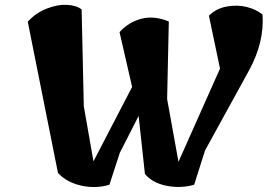

<svg xmlns="http://www.w3.org/2000/svg" viewBox="-20 -774 1108 795"><path d="M891 -490 845 -709Q875 -739 919 -747Q963 -755 1002 -745Q1041 -735 1067 -714Q1075 -600 1012 -484L829 -151L784 -9Q727 7 668.5 -5Q610 -17 580 -54L554 -294L476 -141L433 -9Q376 8 316 -5.5Q256 -19 220 -58L95 -684Q127 -720 172.5 -738Q218 -756 257 -754Q296 -752 318 -735L327 -334L367 -106L527 -414L475 -641Q513 -683 566 -696.5Q619 -710 679 -685L672 -364L719 -104Z"/></svg>

Font: Tillana
Style: Bold
Weight: 700
Designer: Lipi Raval (Devanagari, Latin), Jonny Pinhorn (Latin)
Foundry: Indian Type Foundry
Version: Version 2.002;PS 1.0;hotconv 1.0.79;makeotf.lib2.5.61930; tt